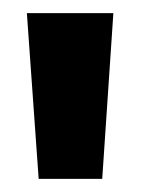

<svg xmlns="http://www.w3.org/2000/svg" viewBox="-20 -731 215 293"><path d="M39 -458 21 -711H153L136 -458Z"/></svg>

Font: Bricolage Grotesque 18pt
Style: Bold
Weight: 700
Designer: Mathieu Triay
Foundry: Atelier Triay
Version: Version 1.000;gftools[0.9.30]